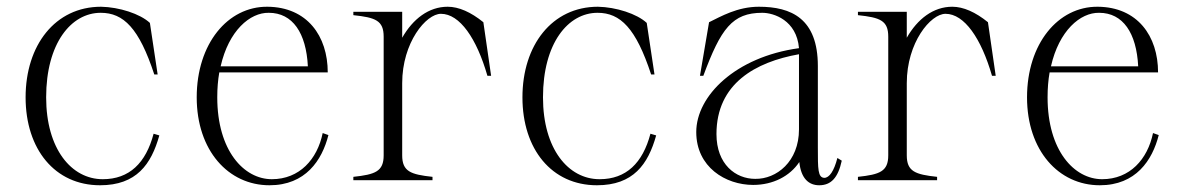

<svg xmlns="http://www.w3.org/2000/svg" viewBox="-20 -535 3513 570"><path d="M277 15C385 15 429 -47 453 -133L436 -138C413 -51 364 -3 285 -3C192 -3 117 -93 117 -246C117 -406 191 -497 279 -497C347 -497 393 -451 438 -314H448L425 -467C396 -494 334 -514 280 -515C144 -515 56 -401 56 -246C56 -92 143 15 277 15Z M780 15C887 15 936 -59 955 -134L938 -140C922 -62 869 -3 787 -3C704 -3 625 -88 625 -246C625 -273 627 -297 631 -320H953C953 -428 892 -514 774 -515C656 -516 564 -405 564 -246C564 -88 658 15 780 15ZM635 -338C659 -444 722 -498 778 -497C849 -497 889 -437 894 -338Z M1174 -74V-288C1174 -409 1245 -494 1289 -494C1345 -494 1395 -421 1427 -310H1438L1415 -469C1378 -499 1342 -515 1309 -515C1253 -515 1206 -479 1174 -423V-500H1029V-490C1095 -483 1119 -474 1119 -426V-74C1119 -26 1094 -17 1029 -10V0H1264V-10C1199 -17 1174 -26 1174 -74Z M1752 15C1860 15 1904 -47 1928 -133L1911 -138C1888 -51 1839 -3 1760 -3C1667 -3 1592 -93 1592 -246C1592 -406 1666 -497 1754 -497C1822 -497 1868 -451 1913 -314H1923L1900 -467C1871 -494 1809 -514 1755 -515C1619 -515 1531 -401 1531 -246C1531 -92 1618 15 1752 15Z M2216 14C2275 14 2325 -12 2353 -54C2358 -4 2382 15 2412 15C2447 15 2468 -7 2479 -58L2466 -66C2456 -27 2442 -7 2427 -7C2408 -8 2408 -33 2408 -97V-339C2408 -480 2329 -515 2233 -515C2169 -515 2120 -486 2085 -469L2058 -310H2068C2120 -450 2154 -497 2243 -497C2277 -497 2345 -475 2352 -392C2163 -366 2047 -250 2047 -143C2047 -39 2134 14 2216 14ZM2222 -4C2164 -4 2107 -47 2107 -137C2107 -287 2223 -351 2352 -374V-319V-151C2352 -55 2285 -3 2222 -4Z M2672 -74V-288C2672 -409 2743 -494 2787 -494C2843 -494 2893 -421 2925 -310H2936L2913 -469C2876 -499 2840 -515 2807 -515C2751 -515 2704 -479 2672 -423V-500H2527V-490C2593 -483 2617 -474 2617 -426V-74C2617 -26 2592 -17 2527 -10V0H2762V-10C2697 -17 2672 -26 2672 -74Z M3245 15C3352 15 3401 -59 3420 -134L3403 -140C3387 -62 3334 -3 3252 -3C3169 -3 3090 -88 3090 -246C3090 -273 3092 -297 3096 -320H3418C3418 -428 3357 -514 3239 -515C3121 -516 3029 -405 3029 -246C3029 -88 3123 15 3245 15ZM3100 -338C3124 -444 3187 -498 3243 -497C3314 -497 3354 -437 3359 -338Z"/></svg>

Font: Sprat Condensed Light
Style: Regular
Weight: 300
Width: 3
Designer: Ethan Nakache
Foundry: Collletttivo
Version: Version 2.000;Glyphs 3.2 (3217)